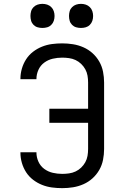

<svg xmlns="http://www.w3.org/2000/svg" viewBox="-20 -968 640 996"><path d="M303 8Q276 8 249.5 4.5Q223 1 198 -9Q173 -19 151.5 -35.5Q130 -52 115.5 -74.5Q101 -97 93.5 -123Q86 -149 86 -175Q86 -176 86 -177Q86 -178 86 -178H169Q169 -178 169 -177.5Q169 -177 169 -177Q169 -152 179.5 -129Q190 -106 210 -91.5Q230 -77 254 -71.5Q278 -66 303 -66Q320 -66 338 -68.5Q356 -71 372 -78.5Q388 -86 401 -98.5Q414 -111 422.5 -126.5Q431 -142 434 -159.5Q437 -177 437 -195V-331H236V-404H437V-540Q437 -558 434 -575.5Q431 -593 422.5 -608.5Q414 -624 401 -636.5Q388 -649 372 -656.5Q356 -664 338 -666.5Q320 -669 303 -669Q278 -669 254 -663.5Q230 -658 210 -643.5Q190 -629 179.5 -606Q169 -583 169 -558Q169 -558 169 -557.5Q169 -557 169 -557H86Q86 -557 86 -558Q86 -559 86 -560Q86 -586 93.5 -612Q101 -638 115.5 -660.5Q130 -683 151.5 -699.5Q173 -716 198 -726Q223 -736 249.5 -739.5Q276 -743 303 -743Q331 -743 359 -738.5Q387 -734 413 -722.5Q439 -711 460 -692Q481 -673 495 -648.5Q509 -624 514.5 -596Q520 -568 520 -540V-195Q520 -167 514.5 -139Q509 -111 495 -86.5Q481 -62 460 -43Q439 -24 413 -12.5Q387 -1 359 3.5Q331 8 303 8ZM400 -823Q387 -823 375 -826.5Q363 -830 354 -839Q345 -848 341.5 -860Q338 -872 338 -885Q338 -898 341.5 -910Q345 -922 354 -931Q363 -940 375 -944Q387 -948 400 -948Q413 -948 425 -944Q437 -940 446 -931Q455 -922 459 -910Q463 -898 463 -885Q463 -872 459 -860Q455 -848 446 -839Q437 -830 425 -826.5Q413 -823 400 -823ZM200 -823Q187 -823 175 -826.5Q163 -830 154 -839Q145 -848 141.5 -860Q138 -872 138 -885Q138 -898 141.5 -910Q145 -922 154 -931Q163 -940 175 -944Q187 -948 200 -948Q213 -948 225 -944Q237 -940 246 -931Q255 -922 259 -910Q263 -898 263 -885Q263 -872 259 -860Q255 -848 246 -839Q237 -830 225 -826.5Q213 -823 200 -823Z"/></svg>

Font: Zed Mono Extended
Style: Regular
Weight: 400
Width: 7
Monospace: yes
Designer: Belleve Invis
Foundry: Belleve Invis
Version: Version 1.0.0; ttfautohint (v1.8.4)